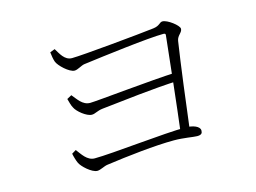

<svg xmlns="http://www.w3.org/2000/svg" viewBox="-83 -791 1166 873"><g transform="rotate(-15 500.0 -354.5)"><path d="M687 -131 730 -130C743 -238 769 -442 784 -538C788 -563 811 -570 811 -588C811 -604 761 -642 738 -642C723 -642 722 -626 690 -622C626 -614 346 -587 298 -587C263 -587 247 -623 232 -647L209 -638C210 -626 214 -602 218 -592C225 -572 270 -529 295 -529C310 -529 330 -544 345 -546C444 -559 657 -586 728 -586C735 -586 738 -583 737 -577C725 -464 701 -242 687 -131ZM277 -62C292 -62 312 -75 328 -77C427 -91 560 -106 648 -106C695 -106 738 -97 756 -97C777 -97 781 -105 781 -117C781 -137 749 -149 715 -149C615 -149 360 -120 280 -120C244 -120 224 -156 206 -179L186 -167C188 -155 195 -131 200 -121C208 -102 251 -62 277 -62ZM319 -315C335 -315 346 -326 373 -329C475 -340 620 -358 738 -363L741 -402C619 -397 357 -369 325 -369C289 -369 270 -403 251 -425L229 -413C232 -402 238 -378 244 -369C253 -349 294 -315 319 -315Z"/></g></svg>

Font: Source Han Serif TW VF
Style: Regular
Weight: 250
Designer: Ryoko NISHIZUKA 西塚涼子 (kana & ideographs); Frank Grießhammer (Latin, Greek & Cyrillic); Wenlong ZHANG 张文龙 (bopomofo); San
Foundry: Adobe
Version: Version 2.002;hotconv 1.1.0;makeotfexe 2.6.0